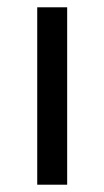

<svg xmlns="http://www.w3.org/2000/svg" viewBox="-20 -506 286 526"><path d="M82 0V-486H164V0Z"/></svg>

Font: Mada
Style: Regular
Weight: 400
Designer: Khaled Hosny
Version: Version 1.5